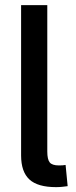

<svg xmlns="http://www.w3.org/2000/svg" viewBox="-20 -748 303 769"><path d="M204.6 1.5Q130.9 1.5 97.7 -29.3Q64.5 -60.1 64.5 -125.5V-727.5H169.4V-141.1Q169.4 -109.4 179.2 -97.4Q189 -85.4 216.3 -85.4Q224.6 -85.4 231.2 -85.9Q237.8 -86.4 242.7 -87.4L251 -2.4Q241.7 -1 229.5 0.2Q217.3 1.5 204.6 1.5Z"/></svg>

Font: Inter 24pt Medium
Style: Regular
Weight: 500
Designer: Rasmus Andersson
Foundry: rsms
Version: Version 4.001;git-66647c0bb